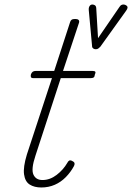

<svg xmlns="http://www.w3.org/2000/svg" viewBox="-20 -814 585 850"><path d="M163 16Q132 16 111.5 3Q91 -10 86.5 -42Q82 -74 99 -130L210 -468H129Q119 -468 117 -472.5Q115 -477 117 -485Q120 -493 125 -496.5Q130 -500 139 -500H220L290 -715Q292 -723 297 -726.5Q302 -730 313 -730Q323 -730 327.5 -726Q332 -722 330 -714L259 -500H389Q400 -500 402 -496Q404 -492 400 -484Q399 -474 394.5 -471Q390 -468 380 -468H249L137 -125Q117 -65 128 -41Q139 -17 168 -17Q201 -17 230.5 -39.5Q260 -62 278 -93Q281 -100 286.5 -103Q292 -106 300 -101Q309 -97 310 -91Q311 -85 307 -78Q293 -52 271.5 -30Q250 -8 222.5 4Q195 16 163 16ZM526 -794Q535 -794 542 -787.5Q549 -781 538 -766L424 -607Q420 -603 415.5 -599.5Q411 -596 404 -596Q398 -596 393.5 -599Q389 -602 388 -606L373 -769Q372 -780 376.5 -787Q381 -794 389 -794Q394 -794 399.5 -791Q405 -788 406 -779L414 -645L508 -782Q513 -790 517.5 -792Q522 -794 526 -794Z"/></svg>

Font: Playwrite CO Thin
Style: Regular
Weight: 250
Version: Version 1.002